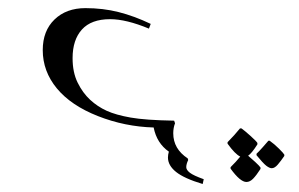

<svg xmlns="http://www.w3.org/2000/svg" viewBox="-342 -878 1798 1153"><g transform="rotate(90 556.5 -301.0)"><path d="M280.3 340.8Q165 340.8 96.7 270.3Q28.3 199.7 28.3 84.5Q28.3 -21 52 -114.7Q75.7 -208.5 123 -307.6L151.4 -296.9Q94.7 -160.6 94.7 -63.5Q94.7 49.3 156.7 105.5Q218.8 161.6 328.6 161.6Q414.1 161.6 475.6 131.3Q537.1 101.1 578.4 56.6Q619.6 12.2 644.8 -43.2Q669.9 -98.6 685.5 -187.3Q701.2 -275.9 704.1 -448.2L719.7 -453.6Q747.1 -442.9 779.8 -442.9Q873.5 -442.9 930.7 -529.8L940.4 -532.7Q964.8 -521 983.4 -521Q1000 -521 1016.8 -542.7Q1033.7 -564.5 1055.7 -626L1084.5 -619.6Q1051.3 -508.8 1012.2 -460Q973.1 -411.1 925.3 -411.1Q908.7 -411.1 890.1 -416.5Q839.4 -343.8 745.1 -325.2Q740.2 -151.9 676.5 9.8Q612.8 171.4 510.3 256.1Q407.7 340.8 280.3 340.8ZM413.1 -660.2ZM314 578.1ZM849.1 -851.6ZM928.2 -32.7ZM750.5 -843.8V-852.5Q763.2 -870.6 794.7 -905.8Q826.2 -940.9 837.9 -948.2H846.7Q900.9 -913.6 914.6 -892.6Q927.7 -908.7 951.7 -934.6Q975.6 -960.4 985.4 -966.8H994.1Q1032.7 -941.9 1052.5 -922.6Q1072.3 -903.3 1072.3 -882.3Q1072.3 -845.2 992.2 -787.1H983.4Q949.7 -821.3 919.9 -845.2Q904.8 -814 842.3 -769H833.5Q790 -812 750.5 -843.8ZM824.7 -1014.2V-1022Q844.7 -1050.3 872.8 -1078.4Q900.9 -1106.4 908.2 -1109.9H916Q946.8 -1088.9 968.3 -1070.3Q989.7 -1051.8 989.7 -1034.2Q989.7 -1021 974.9 -1001.7Q960 -982.4 911.6 -942.9H902.8Q892.1 -955.1 861.8 -981.9Q831.5 -1008.8 824.7 -1014.2ZM910.6 -867.2ZM910.6 -1180.2ZM910.6 -765.1Z"/></g></svg>

Font: Noto Nastaliq Urdu
Style: Regular
Weight: 400
Designer: Monotype Design Team
Foundry: Monotype Imaging Inc.
Version: Version 1.02 uh